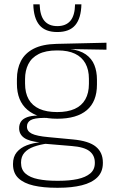

<svg xmlns="http://www.w3.org/2000/svg" viewBox="-20 -702 540 908"><path d="M251 -140.5Q159 -140.5 109.5 -182.8Q60 -225 60 -306V-328Q60 -376.5 79 -413.5Q98 -450.5 139.5 -471.8Q181 -493 247.5 -494.5L483.5 -500V-467L310 -470V-470.5Q357.5 -464.5 385.8 -444.8Q414 -425 426.2 -394.5Q438.5 -364 438.5 -325V-302Q438.5 -222 390.8 -181.2Q343 -140.5 251 -140.5ZM248 153H257.5Q308.5 153 346.8 144.8Q385 136.5 406.8 118.2Q428.5 100 428.5 69V67Q428.5 32.5 403.2 12.8Q378 -7 318.5 -11.5L187.5 -22.5L206 -23.5Q168.5 -18.5 140 -8.2Q111.5 2 95.5 20.2Q79.5 38.5 79.5 66.5V68Q79.5 100.5 100.8 119Q122 137.5 160 145.2Q198 153 248 153ZM246.5 186Q185 186 139 175.5Q93 165 67.2 140.8Q41.5 116.5 41.5 75V73Q41.5 39.5 59.2 18Q77 -3.5 106.5 -14.8Q136 -26 171 -29.5L170 -28.5Q117.5 -33.5 94 -50.2Q70.5 -67 70.5 -95.5V-96Q70.5 -114 79.2 -127Q88 -140 107.5 -147.5Q127 -155 158 -155.5V-163L226 -144L187.5 -144.5Q142.5 -144 125 -133.8Q107.5 -123.5 107.5 -103.5V-103Q107.5 -81.5 130.2 -70Q153 -58.5 209 -53.5L325.5 -42.5Q400.5 -35.5 433.5 -8.2Q466.5 19 466.5 66.5V69Q466.5 111 440.2 136.8Q414 162.5 367 174.2Q320 186 257 186ZM250.5 -172Q300 -172 333.2 -187Q366.5 -202 383.5 -232Q400.5 -262 400.5 -305.5V-329.5Q400.5 -372 384 -402Q367.5 -432 334.8 -447.8Q302 -463.5 253.5 -463.5H249.5Q196 -463.5 162.5 -446.2Q129 -429 113.8 -398.5Q98.5 -368 98.5 -328.5V-307Q98.5 -262.5 115.5 -232.5Q132.5 -202.5 166.2 -187.2Q200 -172 250.5 -172ZM251 -550.5Q194 -550.5 166.5 -583.2Q139 -616 137.5 -681.5H167.5Q169 -628.5 190 -603.5Q211 -578.5 251 -578.5Q291.5 -578.5 312.8 -603.5Q334 -628.5 335 -681.5H365Q363.5 -616 336 -583.2Q308.5 -550.5 251 -550.5Z"/></svg>

Font: Anek Latin Medium ExtraLight
Style: Regular
Weight: 250
Version: Version 1.003